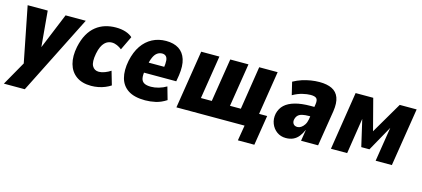

<svg xmlns="http://www.w3.org/2000/svg" viewBox="-56 -959 3490 1589"><g transform="rotate(15 1689.0 -164.5)"><path d="M8 180 127 -30 134 29 30 -498H202L232 -162H217L355 -498H528L187 180Z M709 11Q631 11 581.5 -24.5Q532 -60 514.5 -123.5Q497 -187 514 -271Q528 -336 553.5 -381Q579 -426 615 -454.5Q651 -483 694 -496Q737 -509 785 -509Q833 -509 870 -496.5Q907 -484 927 -464L870 -345Q852 -360 829.5 -370Q807 -380 784 -380Q768 -380 752.5 -374Q737 -368 723 -354Q709 -340 698 -316.5Q687 -293 680 -257Q666 -183 684 -150.5Q702 -118 741 -118Q764 -118 791.5 -128.5Q819 -139 841 -154L875 -37Q854 -23 827.5 -12Q801 -1 770.5 5Q740 11 709 11Z M1172 11Q1079 11 1026 -23.5Q973 -58 956 -121Q939 -184 956 -270Q973 -349 1009 -401.5Q1045 -454 1097.5 -481.5Q1150 -509 1215 -509Q1281 -509 1324 -481.5Q1367 -454 1384.5 -399.5Q1402 -345 1390 -262L1381 -208H1087L1101 -298H1268L1252 -282Q1259 -328 1256.5 -353Q1254 -378 1241.5 -389Q1229 -400 1210 -400Q1186 -400 1167 -386Q1148 -372 1135 -342Q1122 -312 1113 -263L1107 -225Q1100 -185 1105 -159.5Q1110 -134 1130.5 -122Q1151 -110 1190 -110Q1221 -110 1256 -120Q1291 -130 1321 -148L1352 -39Q1306 -9 1260.5 1Q1215 11 1172 11Z M2000 132 2022 0H1438L1517 -498H1673L1614 -127H1707L1766 -498H1922L1863 -127H1956L2014 -498H2172L2113 -125H2182L2141 132Z M2377 11Q2333 11 2300 -13Q2267 -37 2251.5 -76.5Q2236 -116 2245 -162Q2256 -209 2288 -238.5Q2320 -268 2375 -283.5Q2430 -299 2509 -299H2559L2546 -215H2517Q2483 -215 2459.5 -209.5Q2436 -204 2423 -191Q2410 -178 2405 -156Q2400 -134 2411 -118Q2422 -102 2447 -102Q2462 -102 2477.5 -112Q2493 -122 2505.5 -141Q2518 -160 2523 -188L2544 -325Q2549 -360 2535.5 -373.5Q2522 -387 2485 -387Q2456 -387 2416 -377.5Q2376 -368 2334 -344L2308 -453Q2344 -473 2381 -485Q2418 -497 2455.5 -503Q2493 -509 2529 -509Q2594 -509 2636 -488.5Q2678 -468 2695 -423Q2712 -378 2701 -305L2652 0H2506L2521 -96H2520Q2506 -63 2486.5 -38.5Q2467 -14 2440 -1.5Q2413 11 2377 11Z M2762 0 2840 -498H2991L3061 -230L3218 -498H3363L3284 0H3145L3197 -329H3211L3071 -78H3001L2943 -329H2952L2901 0Z"/></g></svg>

Font: Nunito Sans 10pt Condensed Black
Style: Italic
Weight: 900
Width: 3
Italic angle: -9°
Designer: Vernon Adams
Foundry: Vernon Adams
Version: Version 3.101;gftools[0.9.27]